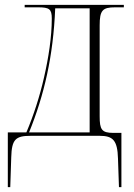

<svg xmlns="http://www.w3.org/2000/svg" viewBox="-20 -556 550 786"><path d="M12 210H22L26 88C28 14 44 0 106 0H388C442 0 461 18 463 93L467 210H477V-12H444C396 -12 388 -26 388 -80V-452C388 -514 400 -526 451 -526H487V-536H81V-526H136C182 -526 192 -519 192 -480C192 -405 179 -321 160 -238C143 -163 118 -85 88 -14H12ZM99 -14C161 -167 198 -325 206 -522H347V-14Z"/></svg>

Font: Noto Serif Display SemiCondensed ExtraLight
Style: Regular
Weight: 200
Width: 4
Designer: Monotype Design Team
Foundry: Monotype Imaging Inc.
Version: Version 2.009